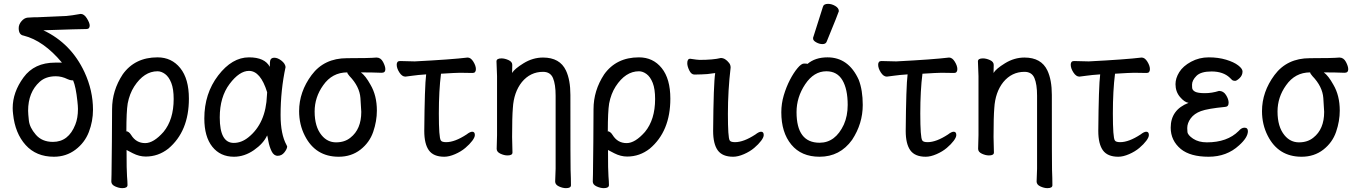

<svg xmlns="http://www.w3.org/2000/svg" viewBox="-20 -790 7040 997"><path d="M259.8 23.9Q168 23.9 113 -37.1Q58.1 -98.1 47.9 -198.2Q45.9 -213.9 45.9 -229Q45.9 -311 102.1 -387.9Q158.2 -464.8 266.1 -464.8H301.8Q206.1 -579.1 103 -605Q77.1 -608.9 77.1 -644Q77.1 -663.1 91.6 -679.9Q106 -696.8 123.5 -698.5Q141.1 -700.2 154.8 -700.2H169.9L324.2 -707Q350.1 -709 398.9 -717.8Q417 -717.8 431.4 -694.3Q445.8 -670.9 445.8 -657.2Q445.8 -639.2 428.2 -639.2Q396 -639.2 205.1 -632.8Q349.1 -564.9 418.9 -415Q462.9 -319.8 462.9 -220.2Q462.9 -160.2 441.4 -104.5Q419.9 -48.8 371.6 -12.5Q323.2 23.9 259.8 23.9ZM254.9 -53.2Q335.9 -53.2 371.1 -143.1Q384.8 -176.8 384.8 -224.1Q384.8 -238.8 381.8 -265.1Q374 -338.9 359.9 -372.1Q359.9 -373 352.1 -373Q344.2 -373 331.1 -378.9Q300.8 -394 270 -394Q217.8 -394 186 -365.2Q126 -311 126 -214.8Q126 -200.2 129.9 -164.1Q133.8 -127.9 166 -90.6Q198.2 -53.2 254.9 -53.2Z M615.2 187Q598.1 187 578.1 178Q558.1 168.9 558.1 152.8Q558.1 141.1 559.1 115Q560.1 88.9 561 -53.5Q562 -195.8 562 -223.1Q562 -319.8 617.2 -403.8Q680.2 -492.2 797.9 -492.2Q871.1 -492.2 916 -436.5Q960.9 -380.9 960.9 -277.8Q960.9 -107.9 854 -18.1Q801.8 22.9 736.8 22.9Q703.1 22.9 669.9 5.9L637.2 -11.2Q637.2 96.2 639.6 125Q642.1 153.8 642.1 170.9Q642.1 187 615.2 187ZM733.9 -46.9Q777.8 -46.9 829.1 -105Q881.8 -168.9 881.8 -275.9Q881.8 -328.1 869.4 -359.6Q856.9 -391.1 837.4 -405.5Q817.9 -419.9 797.9 -419.9Q728 -419.9 676.8 -340.8Q652.8 -303.2 643.1 -252.9Q636.2 -210 636.2 -108.9H632.8Q648.9 -108.9 661.1 -88.9Q687 -46.9 733.9 -46.9Z M1194.8 23.9Q1124 23.9 1082.5 -28.1Q1041 -80.1 1041 -174.8Q1041 -304.2 1113 -398.2Q1185.1 -492.2 1272.9 -492.2Q1355 -492.2 1380.9 -442.9Q1380.9 -444.8 1381.8 -467.5Q1382.8 -490.2 1404.8 -490.2Q1421.9 -490.2 1441.4 -475.1Q1460.9 -460 1462.9 -441.9Q1437 -321.8 1437 -192.9Q1437 -92.8 1467.8 -37.1L1471.2 -29.8Q1471.2 -17.1 1457 1Q1442.9 19 1421.9 19Q1401.9 19 1390.4 -4.4Q1378.9 -27.8 1373.5 -57.4Q1368.2 -86.9 1367.2 -86.9Q1348.1 -44.9 1298.6 -10.5Q1249 23.9 1194.8 23.9ZM1193.8 -47.9Q1233.9 -47.9 1270 -77.1Q1360.8 -149.9 1366.2 -295.9Q1366.2 -304.2 1367.2 -311Q1333 -421.9 1272.9 -421.9Q1223.1 -421.9 1172.1 -354Q1121.1 -286.1 1121.1 -180.2Q1121.1 -47.9 1193.8 -47.9Z M1738.8 23.9Q1618.2 23.9 1563 -85Q1533.2 -143.1 1533.2 -212.9Q1533.2 -313 1598.1 -400.4Q1663.1 -487.8 1781.5 -487.8Q1899.9 -487.8 1935.1 -491.2Q1957 -491.2 1969 -468.5Q1981 -445.8 1981 -430.2Q1981 -412.1 1961.9 -412.1Q1914.1 -414.1 1854 -414.1Q1877.9 -397 1903.8 -350.1Q1937 -293.9 1937 -215.8Q1937 -161.1 1918 -105.5Q1898.9 -49.8 1851.6 -12.9Q1804.2 23.9 1738.8 23.9ZM1799.8 -75.2Q1856 -119.1 1856 -209Q1856 -221.2 1851.6 -281Q1847.2 -340.8 1794.9 -395Q1783.2 -408.2 1783.2 -414.1Q1705.1 -414.1 1658.2 -347.2Q1613.8 -285.2 1613.8 -210.9Q1613.8 -131.8 1649.9 -87.9Q1680.2 -50.8 1725.1 -50.8Q1770 -50.8 1799.8 -75.2Z M2287.1 23.9Q2231 23.9 2207 -9.5Q2183.1 -43 2183.1 -109.9Q2185.1 -342.8 2192.9 -403.8Q2148.9 -400.9 2123 -397Q2097.2 -393.1 2085 -392.1Q2067.9 -392.1 2054 -413.6Q2040 -435.1 2040 -454.1Q2040 -473.1 2057.1 -473.1L2133.8 -471.2Q2324.2 -481 2408.2 -491.2Q2424.8 -491.2 2438 -469.7Q2451.2 -448.2 2451.2 -431.2Q2451.2 -411.1 2434.1 -411.1L2369.1 -412.1Q2348.1 -412.1 2270 -407.2Q2258.8 -319.8 2258.8 -201.2Q2258.8 -75.2 2269 -61Q2273.9 -51.8 2296.9 -51.8Q2341.8 -51.8 2402.8 -91.8Q2420.9 -106 2432.1 -106Q2445.8 -106 2445.8 -88.9Q2445.8 -77.1 2432.4 -59.1Q2418.9 -41 2396.5 -22Q2374 -2.9 2343 10.5Q2312 23.9 2287.1 23.9Z M2918.9 187Q2901.9 187 2882.3 178Q2862.8 168.9 2862.8 152.8Q2863.8 145 2863.8 125.5Q2863.8 106 2865.2 85.9V-293Q2865.2 -352.1 2851.6 -384.5Q2837.9 -417 2799.8 -417Q2733.9 -417 2689.9 -363.8Q2647.9 -311 2643.1 -229Q2639.2 -184.1 2639.2 -79.1Q2639.2 -56.2 2641.1 2Q2641.1 17.1 2615.2 17.1Q2598.1 17.1 2578.6 8.1Q2559.1 -1 2559.1 -17.1Q2559.1 -43.9 2561 -87.9V-395Q2558.1 -458 2558.1 -471.2Q2558.1 -486.8 2584 -486.8Q2601.1 -486.8 2620.6 -478Q2640.1 -469.2 2640.1 -453.1L2639.2 -411.1Q2650.9 -432.1 2699 -461.7Q2747.1 -491.2 2799.8 -491.2Q2887.2 -491.2 2918.9 -423.8Q2941.9 -375 2941.9 -296.9Q2941.9 70.8 2942.9 91.8Q2944.8 137.2 2944.8 171.9Q2944.8 187 2918.9 187Z M3115.2 187Q3098.1 187 3078.1 178Q3058.1 168.9 3058.1 152.8Q3058.1 141.1 3059.1 115Q3060.1 88.9 3061 -53.5Q3062 -195.8 3062 -223.1Q3062 -319.8 3117.2 -403.8Q3180.2 -492.2 3297.9 -492.2Q3371.1 -492.2 3416 -436.5Q3460.9 -380.9 3460.9 -277.8Q3460.9 -107.9 3354 -18.1Q3301.8 22.9 3236.8 22.9Q3203.1 22.9 3169.9 5.9L3137.2 -11.2Q3137.2 96.2 3139.6 125Q3142.1 153.8 3142.1 170.9Q3142.1 187 3115.2 187ZM3233.9 -46.9Q3277.8 -46.9 3329.1 -105Q3381.8 -168.9 3381.8 -275.9Q3381.8 -328.1 3369.4 -359.6Q3356.9 -391.1 3337.4 -405.5Q3317.9 -419.9 3297.9 -419.9Q3228 -419.9 3176.8 -340.8Q3152.8 -303.2 3143.1 -252.9Q3136.2 -210 3136.2 -108.9H3132.8Q3148.9 -108.9 3161.1 -88.9Q3187 -46.9 3233.9 -46.9Z M3787.1 23.9Q3731 23.9 3707 -9.5Q3683.1 -43 3683.1 -109.9Q3685.1 -356.9 3693.8 -410.2H3689.9Q3649.9 -403.8 3624.5 -403.8Q3599.1 -403.8 3585.9 -402.8Q3569.8 -402.8 3559.3 -424.3Q3548.8 -445.8 3548.8 -461.9Q3548.8 -484.9 3564 -484.9Q3602.1 -479 3612.8 -479Q3683.1 -479 3723.1 -488.8Q3746.1 -488.8 3766.1 -462.9Q3773.9 -453.1 3773.9 -439Q3759.8 -319.8 3759.8 -199.2Q3759.8 -75.2 3769 -61Q3773.9 -51.8 3796.9 -51.8Q3841.8 -51.8 3902.8 -91.8Q3920.9 -106 3932.1 -106Q3945.8 -106 3945.8 -88.9Q3945.8 -77.1 3932.4 -59.1Q3918.9 -41 3896.5 -22Q3874 -2.9 3843 10.5Q3812 23.9 3787.1 23.9Z M4235.8 23.9Q4141.1 23.9 4089.1 -39.1Q4037.1 -102.1 4037.1 -207Q4037.1 -252 4050 -295.4Q4063 -338.9 4082 -375.5Q4101.1 -412.1 4121.1 -436Q4141.1 -460 4154.8 -460Q4171.9 -460 4172.9 -458Q4212.9 -492.2 4276.9 -492.2Q4386.2 -492.2 4439 -376Q4460 -321.8 4460 -245.1Q4460 -147.9 4404.8 -64Q4341.8 23.9 4235.8 23.9ZM4235.8 -48.8Q4317.9 -48.8 4361.8 -143.1Q4381.8 -188 4381.8 -245.1Q4381.8 -327.1 4354.5 -373.5Q4327.1 -419.9 4271 -419.9Q4206.1 -419.9 4161.1 -352.5Q4116.2 -285.2 4116.2 -208Q4116.2 -48.8 4235.8 -48.8ZM4251 -561Q4234.9 -561 4218.5 -570.1Q4202.1 -579.1 4202.1 -589.8Q4202.1 -598.1 4204.1 -600.1L4252.9 -753.9Q4256.8 -770 4279.8 -770Q4298.8 -770 4317.4 -759Q4335.9 -748 4335.9 -731.9Q4335.9 -728 4272.9 -574.2Q4268.1 -561 4251 -561Z M4787.1 23.9Q4731 23.9 4707 -9.5Q4683.1 -43 4683.1 -109.9Q4685.1 -342.8 4692.9 -403.8Q4648.9 -400.9 4623 -397Q4597.2 -393.1 4585 -392.1Q4567.9 -392.1 4554 -413.6Q4540 -435.1 4540 -454.1Q4540 -473.1 4557.1 -473.1L4633.8 -471.2Q4824.2 -481 4908.2 -491.2Q4924.8 -491.2 4938 -469.7Q4951.2 -448.2 4951.2 -431.2Q4951.2 -411.1 4934.1 -411.1L4869.1 -412.1Q4848.1 -412.1 4770 -407.2Q4758.8 -319.8 4758.8 -201.2Q4758.8 -75.2 4769 -61Q4773.9 -51.8 4796.9 -51.8Q4841.8 -51.8 4902.8 -91.8Q4920.9 -106 4932.1 -106Q4945.8 -106 4945.8 -88.9Q4945.8 -77.1 4932.4 -59.1Q4918.9 -41 4896.5 -22Q4874 -2.9 4843 10.5Q4812 23.9 4787.1 23.9Z M5418.9 187Q5401.9 187 5382.3 178Q5362.8 168.9 5362.8 152.8Q5363.8 145 5363.8 125.5Q5363.8 106 5365.2 85.9V-293Q5365.2 -352.1 5351.6 -384.5Q5337.9 -417 5299.8 -417Q5233.9 -417 5189.9 -363.8Q5147.9 -311 5143.1 -229Q5139.2 -184.1 5139.2 -79.1Q5139.2 -56.2 5141.1 2Q5141.1 17.1 5115.2 17.1Q5098.1 17.1 5078.6 8.1Q5059.1 -1 5059.1 -17.1Q5059.1 -43.9 5061 -87.9V-395Q5058.1 -458 5058.1 -471.2Q5058.1 -486.8 5084 -486.8Q5101.1 -486.8 5120.6 -478Q5140.1 -469.2 5140.1 -453.1L5139.2 -411.1Q5150.9 -432.1 5199 -461.7Q5247.1 -491.2 5299.8 -491.2Q5387.2 -491.2 5418.9 -423.8Q5441.9 -375 5441.9 -296.9Q5441.9 70.8 5442.9 91.8Q5444.8 137.2 5444.8 171.9Q5444.8 187 5418.9 187Z M5787.1 23.9Q5731 23.9 5707 -9.5Q5683.1 -43 5683.1 -109.9Q5685.1 -342.8 5692.9 -403.8Q5648.9 -400.9 5623 -397Q5597.2 -393.1 5585 -392.1Q5567.9 -392.1 5554 -413.6Q5540 -435.1 5540 -454.1Q5540 -473.1 5557.1 -473.1L5633.8 -471.2Q5824.2 -481 5908.2 -491.2Q5924.8 -491.2 5938 -469.7Q5951.2 -448.2 5951.2 -431.2Q5951.2 -411.1 5934.1 -411.1L5869.1 -412.1Q5848.1 -412.1 5770 -407.2Q5758.8 -319.8 5758.8 -201.2Q5758.8 -75.2 5769 -61Q5773.9 -51.8 5796.9 -51.8Q5841.8 -51.8 5902.8 -91.8Q5920.9 -106 5932.1 -106Q5945.8 -106 5945.8 -88.9Q5945.8 -77.1 5932.4 -59.1Q5918.9 -41 5896.5 -22Q5874 -2.9 5843 10.5Q5812 23.9 5787.1 23.9Z M6255.9 23.9Q6161.1 23.9 6111.8 -16.1Q6059.1 -60.1 6059.1 -127Q6059.1 -220.2 6151.9 -255.9Q6130.9 -258.8 6107.4 -286.4Q6084 -314 6084 -353Q6084 -383.8 6103.5 -415.3Q6123 -446.8 6165 -469.5Q6207 -492.2 6256.8 -492.2Q6306.2 -492.2 6346.7 -480Q6387.2 -467.8 6409.7 -450.4Q6432.1 -433.1 6432.1 -418.9Q6432.1 -398.9 6417 -384.5Q6401.9 -370.1 6393.1 -370.1Q6382.8 -370.1 6377 -375.5Q6371.1 -380.9 6366.2 -386.2Q6332 -418.9 6271 -418.9Q6215.8 -418.9 6192.9 -396Q6169.9 -373 6169.9 -350.1Q6169.9 -348.1 6170.4 -335Q6170.9 -321.8 6185.5 -314Q6200.2 -306.2 6236.8 -306.2Q6272.9 -306.2 6310.1 -317.9Q6333 -317.9 6346.4 -296.4Q6359.9 -274.9 6359.9 -256.8Q6359.9 -235.8 6341.8 -234.9Q6251 -226.1 6216.1 -213.1Q6181.2 -200.2 6163.1 -175.5Q6145 -150.9 6145 -125Q6145 -122.1 6146 -105.5Q6147 -88.9 6175.5 -69.8Q6204.1 -50.8 6247.1 -50.8Q6353 -50.8 6412.1 -109.9Q6426.8 -127 6441.9 -127Q6460 -127 6460 -108.9Q6460 -76.2 6414.1 -35.2Q6350.1 23.9 6255.9 23.9Z M6738.8 23.9Q6618.2 23.9 6563 -85Q6533.2 -143.1 6533.2 -212.9Q6533.2 -313 6598.1 -400.4Q6663.1 -487.8 6781.5 -487.8Q6899.9 -487.8 6935.1 -491.2Q6957 -491.2 6969 -468.5Q6981 -445.8 6981 -430.2Q6981 -412.1 6961.9 -412.1Q6914.1 -414.1 6854 -414.1Q6877.9 -397 6903.8 -350.1Q6937 -293.9 6937 -215.8Q6937 -161.1 6918 -105.5Q6898.9 -49.8 6851.6 -12.9Q6804.2 23.9 6738.8 23.9ZM6799.8 -75.2Q6856 -119.1 6856 -209Q6856 -221.2 6851.6 -281Q6847.2 -340.8 6794.9 -395Q6783.2 -408.2 6783.2 -414.1Q6705.1 -414.1 6658.2 -347.2Q6613.8 -285.2 6613.8 -210.9Q6613.8 -131.8 6649.9 -87.9Q6680.2 -50.8 6725.1 -50.8Q6770 -50.8 6799.8 -75.2Z"/></svg>

Font: LXGW WenKai Mono GB Screen
Style: Regular
Weight: 400
Monospace: yes
Designer: LXGW / Fontworks Inc.
Foundry: LXGW / Fontworks Inc.
Version: Version 1.510;January 18,2025